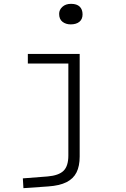

<svg xmlns="http://www.w3.org/2000/svg" viewBox="-20 -741 654 1000"><path d="M395 74Q395 124 378.5 157Q362 190 326 208Q290 226 231 230L102 239L99 188L228 178Q286 173 311 148.5Q336 124 336 69V-460H395ZM125 -460H357V-410H125ZM348 -614Q323 -614 305.5 -627.5Q288 -641 288 -669Q288 -690 305 -705.5Q322 -721 350 -721Q380 -721 395 -706.5Q410 -692 410 -666Q410 -641 393.5 -627.5Q377 -614 348 -614Z"/></svg>

Font: Intel One Mono Light
Style: Regular
Weight: 300
Monospace: yes
Designer: Fred Shallcrass
Foundry: Frere-Jones Type LLC
Version: Version 1.004